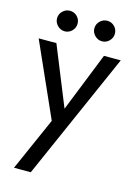

<svg xmlns="http://www.w3.org/2000/svg" viewBox="-128 -707 697 994"><g transform="rotate(15 220.0 -210.0)"><path d="M440 -460H350L208 -104L241 -100L95 -460H0L176 -65L50 220H140ZM265 -585Q265 -563 281.5 -546.5Q298 -530 320 -530Q343 -530 359 -546.5Q375 -563 375 -585Q375 -608 359 -624Q343 -640 320 -640Q298 -640 281.5 -624Q265 -608 265 -585ZM65 -585Q65 -563 81.5 -546.5Q98 -530 120 -530Q143 -530 159 -546.5Q175 -563 175 -585Q175 -608 159 -624Q143 -640 120 -640Q98 -640 81.5 -624Q65 -608 65 -585Z"/></g></svg>

Font: Jost* Book
Style: Regular
Weight: 400
Version: Version 3.000